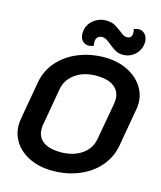

<svg xmlns="http://www.w3.org/2000/svg" viewBox="-133 -1015 941 1120"><g transform="rotate(15 337.5 -455.0)"><path d="M32 -198Q32 -216 35 -234L76 -467Q89 -541 138 -596Q187 -651 259.5 -680Q332 -709 416 -709Q490 -709 549 -681.5Q608 -654 641.5 -606.5Q675 -559 675 -501Q675 -484 672 -467L631 -234Q618 -162 571 -107Q524 -52 451 -21.5Q378 9 290 9Q215 9 156 -18Q97 -45 64.5 -92.5Q32 -140 32 -198ZM497 -236 538 -464Q540 -480 540 -488Q540 -537 503.5 -565Q467 -593 396 -593Q322 -593 271 -557.5Q220 -522 209 -464L169 -236Q167 -227 167 -210Q167 -162 203 -135Q239 -108 310 -108Q385 -108 436 -143.5Q487 -179 497 -236ZM253 -811Q253 -857 287 -888Q321 -919 368 -919Q399 -919 419 -908.5Q439 -898 463 -879Q478 -867 487.5 -861.5Q497 -856 508 -856Q539 -856 539 -889Q539 -902 536 -912Q550 -919 566 -919Q589 -919 604 -901Q619 -883 619 -857Q619 -813 588 -782Q557 -751 511 -751Q487 -751 468 -761.5Q449 -772 426 -791Q408 -806 396 -813Q384 -820 371 -820Q353 -820 343 -809Q333 -798 333 -779Q333 -768 336 -759Q323 -751 306 -751Q281 -751 267 -767.5Q253 -784 253 -811Z"/></g></svg>

Font: K2D
Style: Bold Italic
Weight: 700
Italic angle: -10°
Designer: Katatrad Aksorn Co.,Ltd.
Foundry: Cadson Demak Co.,Ltd.
Version: Version 1.000; ttfautohint (v1.6)